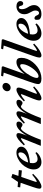

<svg xmlns="http://www.w3.org/2000/svg" viewBox="1344 -2109 776 3504"><g transform="rotate(-90 1732.0 -357.0)"><path d="M79.1 11.2Q40.5 11.2 40.5 -28.3Q40.5 -56.6 69.8 -141.1L147.9 -368.2L64.5 -376.5L70.8 -423.3L164.6 -416.5L166 -420.9L247.1 -539.1L310.5 -517.1L273.4 -409.2L380.9 -401.9L373 -345.7L255.4 -357.4L182.6 -146.5Q163.1 -91.3 163.1 -77.6Q163.1 -74.2 167 -74.2Q173.3 -74.2 187.3 -80.6Q201.2 -86.9 230.5 -106.9Q259.8 -127 294.9 -157.7L312 -140.6Q234.4 -61.5 174.8 -25.1Q115.2 11.2 79.1 11.2Z M524.9 11.2Q464.8 11.2 428.2 -26.4Q391.6 -64 391.6 -130.4Q391.6 -186 418.9 -243.7Q446.3 -301.3 489 -345Q531.7 -388.7 587.6 -416.7Q643.6 -444.8 697.3 -444.8Q747.6 -444.8 777.1 -419.7Q806.6 -394.5 806.6 -356.4Q806.6 -311.5 767.1 -277.1Q727.5 -242.7 661.9 -223.6Q596.2 -204.6 511.2 -199.2Q506.3 -172.4 506.3 -152.3Q506.3 -105.5 526.6 -82.3Q546.9 -59.1 583 -59.1Q606.9 -59.1 637.9 -69.3Q668.9 -79.6 691.9 -99.1L707.5 -79.1Q673.3 -38.1 623.8 -13.4Q574.2 11.2 524.9 11.2ZM674.3 -408.7Q630.9 -408.7 585.7 -355.5Q540.5 -302.2 519 -231.4Q605 -240.7 654.1 -278.3Q703.1 -315.9 703.1 -372.1Q703.1 -408.7 674.3 -408.7Z M822.3 0 937 -286.1Q962.4 -348.1 962.4 -359.9Q962.4 -363.8 958 -363.8Q952.6 -363.8 940.2 -357.7Q927.7 -351.6 903.1 -334.2Q878.4 -316.9 848.6 -291.5L830.1 -308.6Q894 -377 939.2 -410.9Q984.4 -444.8 1016.1 -444.8Q1055.2 -444.8 1055.2 -406.7Q1055.2 -372.6 1023.9 -294.4L1007.3 -252.4Q1060.5 -345.2 1115 -395Q1169.4 -444.8 1219.2 -444.8Q1243.2 -444.8 1254.2 -434.3Q1265.1 -423.8 1265.1 -401.4Q1265.1 -380.4 1246.6 -357.2Q1228 -334 1206.5 -334Q1188 -334 1164.6 -353Q1151.4 -362.8 1143.1 -362.8Q1128.4 -362.8 1109.1 -344.7Q1089.8 -326.7 1064 -287.4Q1038.1 -248 1004.2 -174.3Q970.2 -100.6 933.1 0Z M1219.7 0 1334.5 -286.1Q1359.9 -348.1 1359.9 -359.9Q1359.9 -363.8 1355.5 -363.8Q1350.1 -363.8 1337.6 -357.7Q1325.2 -351.6 1300.5 -334.2Q1275.9 -316.9 1246.1 -291.5L1227.5 -308.6Q1291.5 -377 1336.7 -410.9Q1381.8 -444.8 1413.6 -444.8Q1452.6 -444.8 1452.6 -406.7Q1452.6 -372.6 1421.4 -294.4L1404.8 -252.4Q1458 -345.2 1512.5 -395Q1566.9 -444.8 1616.7 -444.8Q1640.6 -444.8 1651.6 -434.3Q1662.6 -423.8 1662.6 -401.4Q1662.6 -380.4 1644 -357.2Q1625.5 -334 1604 -334Q1585.4 -334 1562 -353Q1548.8 -362.8 1540.5 -362.8Q1525.9 -362.8 1506.6 -344.7Q1487.3 -326.7 1461.4 -287.4Q1435.5 -248 1401.6 -174.3Q1367.7 -100.6 1330.6 0Z M1881.3 -550.8Q1854 -550.8 1836.4 -568.4Q1818.8 -585.9 1818.8 -612.3Q1818.8 -647 1846.2 -673.6Q1873.5 -700.2 1907.2 -700.2Q1935.5 -700.2 1953.4 -683.3Q1971.2 -666.5 1971.2 -640.1Q1971.2 -606 1944.8 -578.4Q1918.5 -550.8 1881.3 -550.8ZM1689.5 11.2Q1650.9 11.2 1650.9 -28.3Q1650.9 -64 1682.1 -141.1L1740.7 -285.6Q1765.6 -347.2 1765.6 -358.9Q1765.6 -363.3 1761.2 -363.3Q1755.9 -363.3 1743.4 -357.2Q1731 -351.1 1706.5 -334Q1682.1 -316.9 1651.9 -291L1633.3 -308.1Q1697.8 -375.5 1754.9 -410.2Q1812 -444.8 1846.2 -444.8Q1885.7 -444.8 1885.7 -406.7Q1885.7 -370.1 1855 -294.4L1793.9 -142.6Q1772.5 -87.4 1772.5 -74.7Q1772.5 -70.8 1775.9 -70.8Q1781.7 -70.8 1794.2 -76.2Q1806.6 -81.5 1832.3 -98.1Q1857.9 -114.7 1889.6 -140.6L1906.7 -122.1Q1838.9 -56.2 1781.5 -22.5Q1724.1 11.2 1689.5 11.2Z M2052.7 11.2Q1949.7 11.2 1949.7 -47.9Q1949.7 -87.9 1992.7 -209.5L2158.7 -677.2L2088.9 -688.5L2102.1 -725.1L2262.7 -712.9L2275.4 -692.9L2133.8 -296.4Q2245.1 -444.8 2350.6 -444.8Q2391.6 -444.8 2410.2 -423.3Q2428.7 -401.9 2428.7 -354.5Q2428.7 -300.3 2407.5 -245.8Q2386.2 -191.4 2348.9 -145.8Q2311.5 -100.1 2264.4 -64.5Q2217.3 -28.8 2161.9 -8.8Q2106.4 11.2 2052.7 11.2ZM2093.8 -42Q2133.3 -42 2185.8 -92.8Q2238.3 -143.6 2275.6 -214.4Q2313 -285.2 2313 -338.9Q2313 -359.4 2307.1 -367.9Q2301.3 -376.5 2287.6 -376.5Q2249 -376.5 2194.3 -318.8Q2139.6 -261.2 2100.8 -188.5Q2062 -115.7 2062 -72.8Q2062 -42 2093.8 -42Z M2472.2 11.2Q2433.6 11.2 2433.6 -28.3Q2433.6 -58.1 2463.4 -141.1L2652.8 -677.2L2583.5 -688.5L2596.7 -725.1L2757.3 -712.9L2769.5 -692.9L2574.7 -142.1Q2554.2 -84 2554.2 -74.2Q2554.2 -70.3 2558.6 -70.3Q2564.5 -70.3 2576.9 -75.7Q2589.4 -81.1 2615 -97.9Q2640.6 -114.7 2671.9 -140.6L2688.5 -121.6Q2621.1 -55.7 2564 -22.2Q2506.8 11.2 2472.2 11.2Z M2873.5 11.2Q2813.5 11.2 2776.9 -26.4Q2740.2 -64 2740.2 -130.4Q2740.2 -186 2767.6 -243.7Q2794.9 -301.3 2837.6 -345Q2880.4 -388.7 2936.3 -416.7Q2992.2 -444.8 3045.9 -444.8Q3096.2 -444.8 3125.7 -419.7Q3155.3 -394.5 3155.3 -356.4Q3155.3 -311.5 3115.7 -277.1Q3076.2 -242.7 3010.5 -223.6Q2944.8 -204.6 2859.9 -199.2Q2855 -172.4 2855 -152.3Q2855 -105.5 2875.2 -82.3Q2895.5 -59.1 2931.6 -59.1Q2955.6 -59.1 2986.6 -69.3Q3017.6 -79.6 3040.5 -99.1L3056.2 -79.1Q3022 -38.1 2972.4 -13.4Q2922.9 11.2 2873.5 11.2ZM3022.9 -408.7Q2979.5 -408.7 2934.3 -355.5Q2889.2 -302.2 2867.7 -231.4Q2953.6 -240.7 3002.7 -278.3Q3051.8 -315.9 3051.8 -372.1Q3051.8 -408.7 3022.9 -408.7Z M3230 11.2Q3159.2 11.2 3127.9 -26.4Q3122.1 -49.8 3122.1 -78.6Q3122.1 -115.7 3152.3 -115.7Q3168.5 -115.7 3181.4 -105.2Q3194.3 -94.7 3200.7 -77.1Q3216.8 -32.2 3246.1 -32.2Q3268.6 -32.2 3280.3 -50.8Q3292 -69.3 3292 -98.1Q3292 -121.6 3284.2 -141.6Q3276.4 -161.6 3259.3 -189.9Q3242.2 -219.2 3233.4 -244.1Q3224.6 -269 3224.6 -300.8Q3224.6 -367.2 3267.3 -406Q3310.1 -444.8 3370.6 -444.8Q3411.1 -444.8 3437.7 -425.3Q3464.4 -405.8 3464.4 -373.5Q3464.4 -351.6 3452.1 -336.4Q3439.9 -321.3 3421.9 -321.3Q3402.3 -321.3 3391.8 -333.3Q3381.3 -345.2 3378.4 -362.3Q3376.5 -377 3368.2 -389.2Q3359.9 -401.4 3347.7 -401.4Q3333 -401.4 3324.7 -386.2Q3316.4 -371.1 3316.4 -345.2Q3316.4 -293.9 3347.2 -243.7Q3361.8 -220.2 3369.6 -206.1Q3377.4 -191.9 3384.3 -169.7Q3391.1 -147.5 3391.1 -124.5Q3391.1 -82 3368.2 -50.5Q3345.2 -19 3309.1 -3.9Q3272.9 11.2 3230 11.2Z"/></g></svg>

Font: Elstob
Style: Bold Italic
Weight: 700
Italic angle: -20°
Designer: Peter S. Baker
Version: Version 1.015